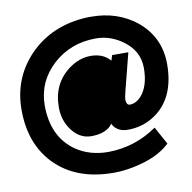

<svg xmlns="http://www.w3.org/2000/svg" viewBox="-85 -783 954 954"><g transform="rotate(-10 392.0 -306.5)"><path d="M15.6 -301.8Q15.6 -460.9 123 -573.2Q237.3 -690.4 417 -698.2Q427.7 -698.2 437.5 -698.2Q567.4 -698.2 662.1 -624Q766.6 -539.1 767.6 -402.3Q767.6 -228.5 654.3 -153.3Q593.8 -113.3 519.5 -113.3Q471.7 -113.3 448.2 -146.5Q444.3 -152.3 442.4 -157.2Q413.1 -114.3 335.9 -113.3Q271.5 -113.3 230.5 -175.8Q200.2 -222.7 200.2 -282.2Q200.2 -401.4 289.1 -467.8Q342.8 -506.8 399.4 -506.8Q460 -506.8 494.1 -469.7Q496.1 -467.8 498 -465.8L505.9 -492.2H587.9L539.1 -300.8Q532.2 -275.4 532.2 -259.8Q534.2 -235.4 549.8 -234.4Q587.9 -234.4 618.2 -276.4Q650.4 -324.2 650.4 -402.3Q650.4 -493.2 566.4 -548.8Q507.8 -587.9 440.4 -587.9Q313.5 -587.9 223.6 -506.8Q133.8 -423.8 132.8 -304.7Q132.8 -145.5 241.2 -69.3Q310.5 -21.5 404.3 -21.5Q539.1 -22.5 651.4 -100.6L700.2 -11.7Q635.7 50.8 509.8 75.2Q460.9 85 413.1 85Q223.6 85 115.2 -27.3Q15.6 -131.8 15.6 -301.8Z"/></g></svg>

Font: Post No Bills Colombo ExtraBold
Style: Regular
Weight: 800
Designer: Kosala Senevirathne, Siva Puranthara, Lasantha Premarathna, Tharique Azeez
Foundry: Mooniak
Version: Version 1.220 ; ttfautohint (v1.6)